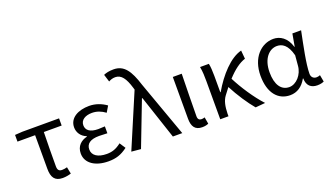

<svg xmlns="http://www.w3.org/2000/svg" viewBox="-75 -1329 3184 1862"><g transform="rotate(-20 1517.5 -398.0)"><path d="M322 13C356 13 387 6 409 -1L395 -71C377 -66 360 -63 342 -63C312 -63 297 -78 297 -116C297 -226 298 -346 301 -469H485V-543H106L29 -538V-469H211V-122C211 -35 240 13 322 13Z M795 13C871 13 927 -4 993 -54L953 -115C902 -74 857 -60 804 -60C712 -60 657 -97 657 -158C657 -218 701 -250 791 -250C818 -250 844 -249 876 -247V-318C849 -316 829 -315 807 -315C720 -315 683 -350 683 -399C683 -455 735 -484 802 -484C852 -484 896 -467 938 -436L975 -498C925 -534 865 -557 799 -557C688 -557 592 -509 592 -410C592 -359 622 -310 678 -289V-284C616 -269 566 -227 566 -150C566 -49 660 13 795 13Z M1130 9 1307 -451H1312L1462 0H1559L1353 -574C1304 -730 1251 -809 1143 -809C1095 -809 1066 -801 1040 -790L1064 -713C1083 -723 1103 -732 1133 -732C1195 -732 1232 -678 1262 -578L1269 -555L1033 0Z M1762 13C1793 13 1812 7 1827 0L1815 -69C1803 -65 1792 -63 1782 -63C1759 -63 1744 -75 1744 -106C1744 -237 1749 -396 1751 -543H1659V-112C1659 -32 1688 13 1762 13Z M2313 9 2414 0C2331 -89 2242 -225 2188 -332C2255 -405 2317 -451 2377 -470L2369 -557C2252 -528 2131 -395 2045 -246H2041V-416C2041 -464 2038 -514 2031 -543H1940C1950 -495 1951 -438 1951 -394V0H2036V-28C2038 -99 2048 -156 2081 -200L2132 -267C2184 -166 2256 -58 2313 9Z M2670 13C2741 13 2798 -24 2839 -97H2843C2843 -22 2886 13 2950 13C2982 13 3005 6 3019 -1L3006 -71C2995 -66 2981 -63 2969 -63C2939 -63 2915 -82 2915 -119C2915 -218 2954 -400 2983 -543H2893L2870 -414H2867C2837 -517 2767 -557 2700 -557C2574 -557 2462 -448 2462 -262C2462 -83 2547 13 2670 13ZM2689 -64C2605 -64 2556 -136 2556 -263C2556 -406 2630 -480 2709 -480C2760 -480 2816 -453 2846 -335L2837 -232C2831 -140 2760 -64 2689 -64Z"/></g></svg>

Font: Noto Sans Mono CJK SC
Style: Regular
Weight: 400
Designer: Ryoko NISHIZUKA 西塚涼子 (kana, bopomofo & ideographs); Paul D. Hunt (Latin, Greek & Cyrillic); Sandoll Communications 산돌커뮤니
Foundry: Adobe
Version: Version 2.004;hotconv 1.0.118;makeotfexe 2.5.65603